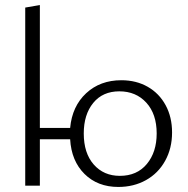

<svg xmlns="http://www.w3.org/2000/svg" viewBox="-20 -736 745 761"><path d="M662 -211Q662 -148 634.5 -98.5Q607 -49 558.5 -22Q510 5 449 5Q367 5 315 -46.5Q263 -98 258 -184H138V0H80V-706L138 -716V-229H258Q266 -315 321.5 -366.5Q377 -418 461 -418Q520 -418 565.5 -392Q611 -366 636.5 -319Q662 -272 662 -211ZM601 -207Q601 -284 560 -329Q519 -374 453 -374Q387 -374 349.5 -328Q312 -282 312 -207Q312 -129 351.5 -84Q391 -39 455 -39Q523 -39 562 -86Q601 -133 601 -207Z"/></svg>

Font: Ysabeau Infant Semilight
Style: Regular
Weight: 300
Designer: Christian Thalmann (Catharsis Fonts)
Version: Version 0.003